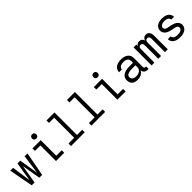

<svg xmlns="http://www.w3.org/2000/svg" viewBox="409 -2358 3982 3982"><g transform="rotate(-45 2400.0 -367.5)"><path d="M147 0 47 -530H131L190 -107L259 -530H341L410 -107L469 -530H553L453 0H370L300 -409L230 0Z M859 0V-457H699V-530H941V-74H1101V0ZM900 -618Q887 -618 875 -621.5Q863 -625 854 -634Q845 -643 841.5 -655Q838 -667 838 -680Q838 -693 841.5 -705Q845 -717 854 -726Q863 -735 875 -739Q887 -743 900 -743Q913 -743 925 -739Q937 -735 946 -726Q955 -717 959 -705Q963 -693 963 -680Q963 -667 959 -655Q955 -643 946 -634Q937 -625 925 -621.5Q913 -618 900 -618Z M1299 0V-74H1467V-662H1315V-735H1549V-74H1701V0Z M1899 0V-74H2067V-662H1915V-735H2149V-74H2301V0Z M2659 0V-457H2499V-530H2741V-74H2901V0ZM2700 -618Q2687 -618 2675 -621.5Q2663 -625 2654 -634Q2645 -643 2641.5 -655Q2638 -667 2638 -680Q2638 -693 2641.5 -705Q2645 -717 2654 -726Q2663 -735 2675 -739Q2687 -743 2700 -743Q2713 -743 2725 -739Q2737 -735 2746 -726Q2755 -717 2759 -705Q2763 -693 2763 -680Q2763 -667 2759 -655Q2755 -643 2746 -634Q2737 -625 2725 -621.5Q2713 -618 2700 -618Z M3251 8Q3229 8 3207.5 5Q3186 2 3166 -6Q3146 -14 3129 -28Q3112 -42 3101 -60.5Q3090 -79 3085 -100.5Q3080 -122 3080 -144Q3080 -171 3088.5 -198Q3097 -225 3116 -245.5Q3135 -266 3160 -279Q3185 -292 3211.5 -299.5Q3238 -307 3265.5 -309.5Q3293 -312 3321 -312H3429V-365Q3429 -381 3425 -396Q3421 -411 3411 -423Q3401 -435 3387.5 -443.5Q3374 -452 3359.5 -456.5Q3345 -461 3329.5 -462.5Q3314 -464 3299 -464Q3277 -464 3255 -460.5Q3233 -457 3213.5 -446.5Q3194 -436 3181.5 -417.5Q3169 -399 3169 -377Q3169 -377 3169 -377Q3169 -377 3169 -377H3086Q3086 -377 3086 -377Q3086 -377 3086 -377Q3086 -402 3094.5 -426Q3103 -450 3118.5 -469.5Q3134 -489 3155 -502.5Q3176 -516 3200 -524Q3224 -532 3249 -535Q3274 -538 3299 -538Q3325 -538 3350.5 -535Q3376 -532 3400.5 -523Q3425 -514 3447 -499Q3469 -484 3484 -463Q3499 -442 3505.5 -416.5Q3512 -391 3512 -365V-104Q3512 -97 3514.5 -89Q3517 -81 3522.5 -75.5Q3528 -70 3535.5 -68Q3543 -66 3551 -66H3568V8H3551Q3529 8 3507.5 3Q3486 -2 3468.5 -15.5Q3451 -29 3441 -49Q3431 -69 3430 -91Q3418 -66 3399 -46.5Q3380 -27 3356 -14.5Q3332 -2 3305 3Q3278 8 3251 8ZM3282 -65Q3300 -65 3318 -68Q3336 -71 3353 -77Q3370 -83 3385 -94Q3400 -105 3410.5 -120Q3421 -135 3425 -153Q3429 -171 3429 -189V-239H3321Q3304 -239 3287.5 -238Q3271 -237 3254.5 -233.5Q3238 -230 3222 -224.5Q3206 -219 3192 -209.5Q3178 -200 3170.5 -184.5Q3163 -169 3163 -152Q3163 -132 3173.5 -113Q3184 -94 3202 -83.5Q3220 -73 3240.5 -69Q3261 -65 3282 -65Z M3663 0V-530H3746V-485Q3752 -497 3761 -507.5Q3770 -518 3781.5 -525Q3793 -532 3806.5 -535Q3820 -538 3834 -538Q3834 -538 3834 -538Q3834 -538 3834 -538Q3851 -538 3867 -533.5Q3883 -529 3896.5 -518.5Q3910 -508 3918.5 -493.5Q3927 -479 3933 -463Q3938 -479 3946.5 -493.5Q3955 -508 3967.5 -518Q3980 -528 3996.5 -533Q4013 -538 4029 -538Q4029 -538 4029 -538Q4029 -538 4029 -538Q4046 -538 4062.5 -533.5Q4079 -529 4092 -518.5Q4105 -508 4114 -493.5Q4123 -479 4128 -463Q4133 -447 4135 -430.5Q4137 -414 4137 -397V0H4054V-397Q4054 -410 4051.5 -422.5Q4049 -435 4041.5 -444.5Q4034 -454 4022 -459.5Q4010 -465 3998 -465Q3985 -465 3973.5 -459.5Q3962 -454 3954.5 -444.5Q3947 -435 3944 -422.5Q3941 -410 3941 -397V0H3859V-397Q3859 -410 3856 -422.5Q3853 -435 3845.5 -444.5Q3838 -454 3826.5 -459.5Q3815 -465 3802 -465Q3790 -465 3778 -459.5Q3766 -454 3758.5 -444.5Q3751 -435 3748.5 -422.5Q3746 -410 3746 -397V0Z M4499 8Q4474 8 4449.5 5.5Q4425 3 4401.5 -4.5Q4378 -12 4356.5 -25Q4335 -38 4319 -56.5Q4303 -75 4294.5 -98.5Q4286 -122 4286 -147Q4286 -147 4286 -147Q4286 -147 4286 -147H4369Q4369 -133 4375 -119.5Q4381 -106 4391.5 -96.5Q4402 -87 4415 -81Q4428 -75 4442 -71.5Q4456 -68 4470 -67Q4484 -66 4499 -66Q4513 -66 4527 -67Q4541 -68 4555 -71Q4569 -74 4582 -80Q4595 -86 4605.5 -95Q4616 -104 4623 -117Q4630 -130 4630 -144Q4630 -160 4622 -173.5Q4614 -187 4601 -195.5Q4588 -204 4573 -207.5Q4558 -211 4543 -214Q4516 -219 4489 -224.5Q4462 -230 4436 -237.5Q4410 -245 4384.5 -257Q4359 -269 4339 -288Q4319 -307 4307.5 -332.5Q4296 -358 4296 -385Q4296 -409 4304 -432Q4312 -455 4327.5 -473.5Q4343 -492 4363.5 -505Q4384 -518 4407 -525.5Q4430 -533 4453.5 -535.5Q4477 -538 4501 -538Q4525 -538 4549 -535.5Q4573 -533 4595.5 -525.5Q4618 -518 4639 -505Q4660 -492 4675 -473.5Q4690 -455 4698 -432Q4706 -409 4706 -385Q4706 -385 4706 -385Q4706 -385 4706 -385H4623Q4623 -405 4611 -422.5Q4599 -440 4580.5 -449Q4562 -458 4542 -461Q4522 -464 4501 -464Q4488 -464 4474.5 -463Q4461 -462 4448 -458.5Q4435 -455 4422.5 -449Q4410 -443 4400 -434Q4390 -425 4384 -412.5Q4378 -400 4378 -386Q4378 -371 4386 -357Q4394 -343 4407 -334.5Q4420 -326 4435 -322Q4450 -318 4465 -316Q4492 -311 4519 -305.5Q4546 -300 4572 -292.5Q4598 -285 4623.5 -273Q4649 -261 4669 -242.5Q4689 -224 4700.5 -198Q4712 -172 4712 -145Q4712 -120 4703 -97Q4694 -74 4678 -55.5Q4662 -37 4640.5 -24.5Q4619 -12 4595.5 -4.5Q4572 3 4547.5 5.5Q4523 8 4499 8Z"/></g></svg>

Font: Iosevka Mono
Style: Regular
Weight: 400
Designer: Belleve Invis
Foundry: Belleve Invis
Version: Version 11.1.1